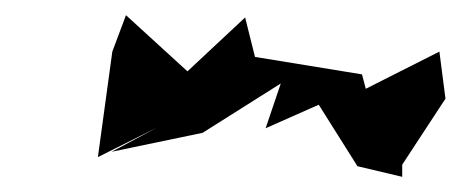

<svg xmlns="http://www.w3.org/2000/svg" viewBox="-20 -397 607 253"><path d="M510 -180 567 -267 559 -329 462 -280 457 -299 316 -322 303 -374 227 -303 146 -377 128 -329 109 -190 187 -229 127 -197 247 -222 350 -287 330 -228 400 -259 451 -178 510 -164Z"/></svg>

Font: Charger Distortion
Style: 2It
Weight: 400
Designer: Jasper
Foundry: Cannot Into Space Fonts
Version: Version 0.98